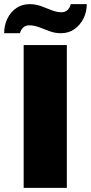

<svg xmlns="http://www.w3.org/2000/svg" viewBox="-51 -905 438 925"><path d="M63 0V-688H271V0ZM-31 -745Q-31 -783 -15.5 -815Q0 -847 27.5 -866Q55 -885 92 -885Q121 -885 147 -875.5Q173 -866 197.5 -856Q222 -846 246 -846Q263 -846 274.5 -857Q286 -868 290 -885H367Q367 -847 351 -815.5Q335 -784 307.5 -764.5Q280 -745 243 -745Q214 -745 188.5 -754.5Q163 -764 138.5 -773.5Q114 -783 89 -783Q72 -783 60.5 -772Q49 -761 45 -745Z"/></svg>

Font: Archivo SemiCondensed Black
Style: Regular
Weight: 900
Width: 4
Designer: Hector Gatti
Foundry: Omnibus-Type
Version: Version 2.001